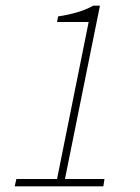

<svg xmlns="http://www.w3.org/2000/svg" viewBox="-20 -660 496 680"><path d="M32 0 38 -26H182L294 -582H182L186 -602Q222 -607 255 -617Q288 -627 310 -640H334L210 -26H350L346 0Z"/></svg>

Font: Source Sans 3
Style: Italic
Weight: 200
Italic angle: -11°
Designer: Paul D. Hunt
Foundry: Adobe
Version: Version 3.046;hotconv 1.0.118;makeotfexe 2.5.65603